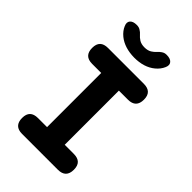

<svg xmlns="http://www.w3.org/2000/svg" viewBox="-276 -1051 1153 1153"><g transform="rotate(45 300.0 -475.0)"><path d="M375 -135H452Q486 -135 503 -118.5Q520 -102 520 -68Q520 -34 503 -17Q486 0 452 0H148Q114 0 97 -17Q80 -34 80 -68Q80 -102 97 -118.5Q114 -135 148 -135H225V-595H148Q114 -595 97 -612Q80 -629 80 -663Q80 -697 97 -713.5Q114 -730 148 -730H452Q486 -730 503 -713.5Q520 -697 520 -663Q520 -629 503 -612Q486 -595 452 -595H375ZM126 -894Q115 -919 128 -934.5Q141 -950 172 -950Q182 -950 189.5 -948Q197 -946 203 -942Q217 -934 227.5 -921.5Q238 -909 255 -898Q273 -887 300 -887Q327 -887 345 -898Q361 -908 371.5 -920Q382 -932 394 -940Q401 -945 408.5 -947.5Q416 -950 427 -950Q458 -950 471.5 -934.5Q485 -919 474 -894Q461 -864 434 -842Q383 -800 300 -800Q217 -801 166 -842Q138 -865 126 -894Z"/></g></svg>

Font: Maple Mono NL ExtraBold
Style: Regular
Weight: 800
Monospace: yes
Designer: subframe7536
Version: Version 7.000